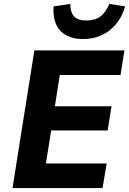

<svg xmlns="http://www.w3.org/2000/svg" viewBox="-20 -963 661 983"><path d="M44 0 156 -705H617L597 -579H286L261 -419H551L531 -295H242L215 -126H526L505 0ZM405 -763Q356 -763 320.5 -781.5Q285 -800 268 -837Q251 -874 254 -930L340 -943Q340 -900 359.5 -879Q379 -858 422 -858Q466 -858 493.5 -878.5Q521 -899 540 -943L621 -930Q604 -874 572 -837Q540 -800 497.5 -781.5Q455 -763 405 -763Z"/></svg>

Font: Nunito Sans 7pt SemiCondensed ExtraBold
Style: Italic
Weight: 800
Width: 4
Italic angle: -9°
Designer: Vernon Adams
Foundry: Vernon Adams
Version: Version 3.101;gftools[0.9.27]